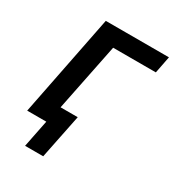

<svg xmlns="http://www.w3.org/2000/svg" viewBox="-162 -617 778 853"><g transform="rotate(30 227.0 -190.0)"><path d="M27 0 130 -520H454L437 -433H218L148 -87H236L190 140H97L125 0Z"/></g></svg>

Font: IBM Plex Sans Medium
Style: Italic
Weight: 500
Italic angle: -11.31°
Designer: Mike Abbink, Paul van der Laan, Pieter van Rosmalen
Foundry: Bold Monday
Version: Version 3.201